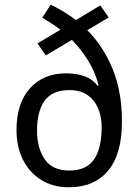

<svg xmlns="http://www.w3.org/2000/svg" viewBox="-20 -835 587 814"><path d="M195 -815Q222 -802 249.5 -785.5Q277 -769 302 -750L405 -812L441 -761L350 -707Q418 -639 457.5 -542.5Q497 -446 497 -320Q497 -181 438 -111Q379 -41 272 -41Q205 -41 155 -72Q105 -103 77.5 -157.5Q50 -212 50 -284Q50 -397 107 -460.5Q164 -524 260 -524Q305 -524 339 -511.5Q373 -499 394 -471L398 -473Q384 -529 354 -577.5Q324 -626 285 -666L174 -600L139 -651L236 -709Q218 -723 198.5 -735.5Q179 -748 159 -760ZM274 -453Q203 -453 170 -409Q137 -365 137 -281Q137 -208 169.5 -160Q202 -112 274 -112Q346 -112 378.5 -159Q411 -206 411 -297Q411 -340 396 -375.5Q381 -411 351 -432Q321 -453 274 -453Z"/></svg>

Font: Noto Sans Tamil UI SemiCondensed
Style: Regular
Weight: 400
Width: 4
Designer: Jelle Bosma - Monotype Design Team
Foundry: Monotype Imaging Inc.
Version: Version 2.004; ttfautohint (v1.8.4.7-5d5b)